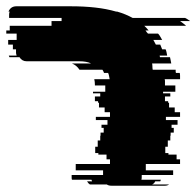

<svg xmlns="http://www.w3.org/2000/svg" viewBox="-21 -591 625 611"><path d="M552 -524Q557 -520 562 -516.5Q567 -513 571 -509H438Q442 -505 445.5 -501.5Q449 -498 452 -494H442Q446 -488 450 -484H482Q486 -480 489 -474.5Q492 -469 495 -464H467L475 -449H489L495 -434H506Q508 -430 509 -424.5Q510 -419 511 -414H487Q487 -413 487.5 -412Q488 -411 488 -409H520Q521 -405 522 -399.5Q523 -394 524 -389H463Q464 -385 464 -379.5Q464 -374 465 -369H538Q538 -367 538 -364Q538 -361 539 -359H551Q552 -355 552 -349.5Q552 -344 552 -339H503Q504 -336 504 -333Q504 -330 504 -327V-319H537V-299H498V-294H521V-284H504V-269H514V-264H517V-249H535V-234H552V-219H507V-209H544V-194H525V-184H532V-169H522V-159H521V-144H513V-124H505V-104H515V-99H541V-84H552V-69H443V-49H530V-34H430V-27Q430 -22 429 -19H491L489 -14H473Q470 -7 463 -4H517Q512 0 503 0H334Q324 0 319 -4H265Q260 -7 256 -14H272L270 -19H208Q207 -21 207 -26V-34H307V-49H220V-69H329V-84H318V-99H292V-104H282V-124H290V-144H298V-159H299V-169H309V-184H302V-194H321V-209H284V-219H329V-234H312V-249H294V-264H291V-269H281V-284H298V-294H275V-299H314V-319H281V-321Q281 -326 280.5 -330.5Q280 -335 279 -339H328Q327 -344 326 -349.5Q325 -355 323 -359H310Q309 -363 305 -369H232Q223 -383 208 -389H269Q255 -396 231 -396H64Q49 -396 41 -409H9Q7 -413 7 -414H32Q30 -420 30 -423V-434H20V-449H5V-464H32V-484H-1V-494H10V-509H143V-524H175V-534H8V-544Q8 -551 10 -554H6Q13 -571 31 -571H204Q246 -571 282 -567Q318 -563 349 -554H352Q366 -550 378 -545Q390 -540 401 -534H568Q572 -532 576 -529.5Q580 -527 584 -524Z"/></svg>

Font: Rubik Glitch
Style: Regular
Weight: 400
Designer: Hubert and Fischer, NaN
Foundry: Hubert and Fischer, NaN
Version: Version 2.200